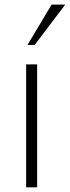

<svg xmlns="http://www.w3.org/2000/svg" viewBox="-20 -805 300 825"><path d="M92.3 0V-528.3H139.6V0ZM98.1 -611.8 201.7 -785.2H260.3L128.9 -611.8Z"/></svg>

Font: Comme Thin
Style: Regular
Weight: 250
Version: Version 1.000;gftools[0.9.27]